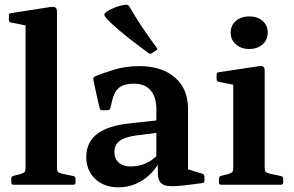

<svg xmlns="http://www.w3.org/2000/svg" viewBox="-20 -788 1253 819"><path d="M89 0V-567H223V0ZM37 0Q28 0 28 -10V-26Q28 -36 38 -38L66 -45Q82 -50 85.5 -55Q89 -60 89 -75V-180H223V-76Q223 -60 226.5 -55.5Q230 -51 245 -47L293 -37Q302 -35 302 -25V-9Q302 0 292 0ZM89 -566V-715L107 -676L27 -692Q18 -693 18 -703V-722Q18 -732 28 -732L194 -758Q210 -760 216.5 -756Q223 -752 223 -739V-566Z M485 11Q424 11 386 -25Q348 -61 348 -118Q348 -181 394 -216.5Q440 -252 535 -262L663 -276L661 -223L559 -210Q511 -203 489.5 -186.5Q468 -170 468 -139Q468 -111 486.5 -94.5Q505 -78 537 -78Q568 -78 591.5 -87Q615 -96 630.5 -108Q646 -120 652 -127L664 -115Q661 -97 646.5 -75.5Q632 -54 608.5 -34Q585 -14 553.5 -1.5Q522 11 485 11ZM647 -322Q647 -374 622.5 -402.5Q598 -431 552 -431Q530 -431 511.5 -426Q493 -421 479.5 -405.5Q466 -390 458 -358L451 -327Q448 -318 439 -318H416Q406 -318 405 -328Q397 -359 390.5 -389.5Q384 -420 378 -449Q376 -457 385 -462Q415 -475 465.5 -490.5Q516 -506 574 -506Q670 -506 726 -457.5Q782 -409 782 -325V-162H647ZM782 -162V-38L762 -72L843 -47Q852 -44 852 -34V-18Q852 -8 842 -7L788 0Q736 7 706.5 6Q677 5 665 -9Q653 -23 653 -53V-101L647 -109V-162ZM628 -561Q620 -556 613 -562Q568 -595 526.5 -627.5Q485 -660 450 -693Q434 -709 428.5 -717Q423 -725 426.5 -730Q430 -735 441 -742Q458 -752 478 -759Q498 -766 517 -768Q526 -769 532 -760Q557 -716 586.5 -672Q616 -628 648 -585Q655 -578 646 -573Z M975 0V-314H1109V0ZM923 0Q914 0 914 -10V-26Q914 -36 924 -38L952 -45Q968 -50 971.5 -55Q975 -60 975 -75V-180H1109V-76Q1109 -60 1112.5 -55.5Q1116 -51 1131 -47L1179 -37Q1188 -35 1188 -25V-9Q1188 0 1178 0ZM975 -314V-463L993 -423L913 -439Q904 -441 904 -451V-470Q904 -479 914 -480L1080 -505Q1096 -508 1102.5 -504Q1109 -500 1109 -486V-314ZM1043 -579Q1009 -579 986.5 -598.5Q964 -618 964 -649Q964 -680 986.5 -699Q1009 -718 1043 -718Q1078 -718 1100 -699Q1122 -680 1122 -649Q1122 -618 1100 -598.5Q1078 -579 1043 -579Z"/></svg>

Font: Hahmlet SemiBold
Style: Regular
Weight: 600
Version: Version 1.002